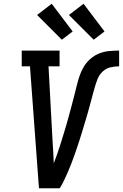

<svg xmlns="http://www.w3.org/2000/svg" viewBox="-20 -1005 656 1025"><path d="M188 0 140 -651H96V-735H298V-651H239L261 -245Q263 -217 264.5 -189Q266 -161 267 -133Q277 -159 286 -184.5Q295 -210 303 -236Q311 -262 319 -287.5Q327 -313 334.5 -339Q342 -365 349 -391Q356 -417 363 -443Q370 -469 376.5 -495Q383 -521 389.5 -547Q396 -573 404.5 -599Q413 -625 427.5 -649Q442 -673 463.5 -691.5Q485 -710 510.5 -720Q536 -730 563 -732.5Q590 -735 616 -735V-651Q593 -651 569.5 -645.5Q546 -640 528 -623Q510 -606 501 -583.5Q492 -561 485.5 -538Q479 -515 473 -492.5Q467 -470 461 -447.5Q455 -425 448.5 -402Q442 -379 435 -356.5Q428 -334 421.5 -311.5Q415 -289 407.5 -266Q400 -243 392.5 -220.5Q385 -198 377 -175.5Q369 -153 360.5 -131Q352 -109 342.5 -87Q333 -65 322.5 -43Q312 -21 299 0ZM480 -793 348 -925 426 -985 538 -837ZM310 -793 178 -925 256 -985 368 -837Z"/></svg>

Font: Iosevka Slab Medium Extended
Style: Italic
Weight: 500
Width: 7
Italic angle: -9°
Monospace: yes
Designer: Belleve Invis
Foundry: Belleve Invis
Version: Version 11.1.0; ttfautohint (v1.8.3)